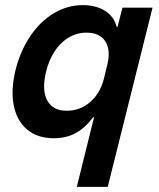

<svg xmlns="http://www.w3.org/2000/svg" viewBox="-20 -530 620 750"><path d="M280 200 347.5 -72.5H344.2Q312.5 -30 275.4 -10Q238.3 10 190 10Q126.7 10 86.2 -23.8Q45.8 -57.5 33.8 -117.9Q21.7 -178.3 40.8 -257.5Q60.8 -334.2 99.6 -390.8Q138.3 -447.5 191.2 -478.8Q244.2 -510 303.3 -510Q355 -510 390.4 -487.5Q425.8 -465 435.8 -425H439.2L458.3 -500H575.8L400.8 200ZM241.7 -97.5Q293.3 -97.5 332.5 -131.7Q371.7 -165.8 385.8 -222.5L399.2 -277.5Q413.3 -335 391.2 -368.8Q369.2 -402.5 318.3 -402.5Q262.5 -402.5 220 -361.7Q177.5 -320.8 160 -250Q142.5 -178.3 164.6 -137.5Q186.7 -96.7 241.7 -97.5Z"/></svg>

Font: Funnel Sans SemiBold
Style: Italic
Weight: 600
Italic angle: -14.036°
Designer: NORD ID, Kristian Moeller
Foundry: Dicotype
Version: Version 1.000